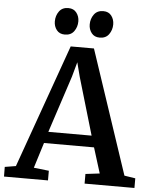

<svg xmlns="http://www.w3.org/2000/svg" viewBox="-71 -1009 848 1061"><g transform="rotate(5 353.0 -479.0)"><path d="M52 -63.5 296 -748.5H425L654 -63L715 -53.5V0H438.5V-53.5L517 -63L473 -204H195.5L151.5 -63L235.5 -53.5V0H-8.5L-9 -53.5ZM454 -267.5 360.5 -585 340 -664.5 317.5 -583 214 -267.5ZM257 -811Q228 -811 212.2 -831.2Q196.5 -851.5 196.5 -879Q196.5 -910.5 213.8 -934.5Q231 -958.5 264.5 -958.5H265.5Q294.5 -958.5 310.2 -938Q326 -917.5 326 -890Q326 -859 308.8 -835Q291.5 -811 258 -811ZM450.5 -811Q421.5 -811 405.8 -831.2Q390 -851.5 390 -879Q390 -910.5 407.5 -934.5Q425 -958.5 458.5 -958.5H459.5Q488.5 -958.5 504 -938Q519.5 -917.5 519.5 -890Q519.5 -859 502.2 -835Q485 -811 451.5 -811Z"/></g></svg>

Font: Merriweather SemiBold
Style: Regular
Weight: 600
Version: Version 2.100